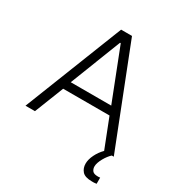

<svg xmlns="http://www.w3.org/2000/svg" viewBox="-203 -827 1088 1162"><g transform="rotate(30 341.5 -246.0)"><path d="M578 109Q578 127 588 139.5Q598 152 625 152Q628 152 632 152Q636 152 642 151V194Q631 196 624.5 196Q618 196 610 196Q561 196 542 174.5Q523 153 523 121Q523 92 539.5 58.5Q556 25 582 -1L503 -203H179L99 0H33L304 -688H380L650 0H636Q626 9 616 22Q606 35 597.5 50Q589 65 583.5 80.5Q578 96 578 109ZM199 -260H482L343 -616H338Z"/></g></svg>

Font: Azeri Sans Light
Style: Regular
Weight: 300
Designer: Hector Gatti & Omnibus-Type (original fonts) / Cristiano Sobral (main changes and remastering)
Version: Version 1.000; ttfautohint (v1.6)